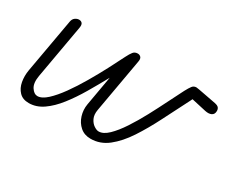

<svg xmlns="http://www.w3.org/2000/svg" viewBox="-86 -744 1174 992"><g transform="rotate(30 501.0 -248.0)"><path d="M139 3Q102.5 3 81.8 -18.8Q61 -40.5 55 -74Q49 -107.5 55 -143L112.5 -467Q115.5 -484.5 127 -492.5Q138.5 -500.5 149.5 -500.5Q162.5 -500.5 169 -492.2Q175.5 -484 172 -464.5L115.5 -145Q107.5 -99 123.5 -74.8Q139.5 -50.5 159.5 -50.5Q185.5 -50.5 216.5 -79Q247.5 -107.5 280.5 -153.5Q313.5 -199.5 345.2 -253.8Q377 -308 404.5 -360.5Q432 -413 452 -453.5Q463.5 -476.5 473.2 -488.5Q483 -500.5 500 -500.5Q511.5 -500.5 519 -492.2Q526.5 -484 522.5 -464.5L466 -145Q460.5 -114 470.5 -93Q480.5 -72 496.8 -61.2Q513 -50.5 525 -50.5Q552.5 -50.5 582.5 -79.5Q612.5 -108.5 643.2 -155.2Q674 -202 703 -256.2Q732 -310.5 757.8 -362.5Q783.5 -414.5 803.5 -453Q816.5 -477.5 825.5 -489Q834.5 -500.5 850 -500.5Q853 -500.5 866.8 -498Q880.5 -495.5 906.5 -490.5Q932.5 -485.5 972 -478Q989.5 -474.5 995.8 -466.8Q1002 -459 1002 -447.5Q1002 -427.5 987.2 -420.2Q972.5 -413 949.5 -418L862.5 -437.5L854 -420.5Q815 -344.5 777 -269.2Q739 -194 698.5 -132.5Q658 -71 611.2 -34Q564.5 3 507.5 3Q470.5 3 445.5 -18.8Q420.5 -40.5 410 -74.2Q399.5 -108 405.5 -143L436.5 -319.5Q404.5 -261 370.8 -203.8Q337 -146.5 300.5 -99.8Q264 -53 223.8 -25Q183.5 3 139 3Z"/></g></svg>

Font: Edu AU VIC WA NT Hand
Style: Regular
Weight: 400
Designer: Tina and Corey Anderson, Eben Sorkin, Mirko Velimirovic
Foundry: Google for Education
Version: Version 1.001